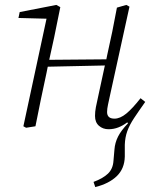

<svg xmlns="http://www.w3.org/2000/svg" viewBox="-20 -513 619 780"><path d="M421 12Q398 12 382 -2Q366 -16 366 -42Q366 -59 369.5 -77.5Q373 -96 379 -122L406 -247L174 -242L169 -217Q157 -163 146 -109Q135 -55 124 0L86 6L75 0L169 -437L55 -440L60 -464L209 -493L225 -484L200 -361L180 -270L412 -272L415 -287Q426 -335 436 -384Q446 -433 455 -482L493 -493L506 -486L427 -126Q423 -107 419 -89Q415 -71 415 -58Q415 -31 445 -31Q468 -31 493 -51.5Q518 -72 551 -114L570 -99Q543 -61 524.5 -33Q506 -5 497 20Q488 45 487 75V123Q486 172 454.5 202.5Q423 233 367 247L360 226Q398 212 418.5 192.5Q439 173 441 140L445 94Q447 67 459.5 42Q472 17 500 -12L497 -16Q480 -3 461 4.5Q442 12 421 12Z"/></svg>

Font: Source Serif 4 SmText Light
Style: Italic
Weight: 300
Italic angle: -12°
Designer: Frank Grießhammer
Foundry: Adobe
Version: Version 4.005;hotconv 1.1.0;makeotfexe 2.6.0